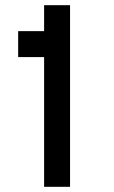

<svg xmlns="http://www.w3.org/2000/svg" viewBox="-20 -720 440 740"><path d="M150 -700V-600H50V-500H150V0H250V-700Z"/></svg>

Font: LS-VG5000
Style: Regular
Weight: 400
Designer: Justin Bihan, 2021
Foundry: Justin Bihan, 2021
Version: Version 1.000;Glyphs 3.1.2 (3151)